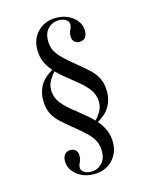

<svg xmlns="http://www.w3.org/2000/svg" viewBox="-116 -657 725 925"><g transform="rotate(-15 246.0 -194.5)"><path d="M237.3 192.9Q187 192.9 152.1 164.6Q117.2 136.2 117.2 96.7Q117.2 75.2 127.7 63Q138.2 50.8 156.2 50.8Q171.4 50.8 181.6 60.3Q191.9 69.8 191.9 87.4Q191.9 106.9 185.1 119.6Q178.2 132.3 178.2 145Q178.2 159.7 192.1 168.7Q206.1 177.7 227.5 177.7Q258.3 177.7 280 155.8Q301.8 133.8 301.8 96.7Q301.8 67.4 291.7 45.7Q281.7 23.9 258.5 1.2Q235.4 -21.5 195.8 -53.2Q166 -77.6 142.3 -99.1Q118.7 -120.6 105.2 -147.7Q91.8 -174.8 91.8 -215.8Q91.8 -254.9 110.1 -287.4Q128.4 -319.8 171.9 -344.7Q149.4 -370.6 138.4 -397.5Q127.4 -424.3 127.4 -457Q127.4 -510.7 162.6 -546.4Q197.8 -582 254.4 -582Q304.2 -582 338.6 -554Q373 -525.9 373 -486.8Q373 -440.9 335 -440.9Q319.3 -440.9 309.3 -450.2Q299.3 -459.5 299.3 -476.6Q299.3 -496.1 306.2 -509.3Q313 -522.5 313 -534.7Q313 -548.8 298.8 -558.1Q284.7 -567.4 263.7 -567.4Q232.4 -567.4 210.4 -545.4Q188.5 -523.4 188.5 -485.8Q188.5 -457.5 199 -436Q209.5 -414.6 232.9 -391.8Q256.3 -369.1 295.9 -336.9Q326.2 -312.5 349.6 -290.8Q373 -269 386.5 -241.9Q399.9 -214.8 399.9 -174.3Q399.9 -135.3 381.3 -102.5Q362.8 -69.8 319.3 -44.9Q341.8 -19 353 8.1Q364.3 35.2 364.3 67.4Q364.3 121.6 328.9 157.2Q293.5 192.9 237.3 192.9ZM243.7 -113.3Q263.7 -97.7 280.3 -83.3Q296.9 -68.8 310.5 -54.7Q322.8 -66.9 336.2 -88.9Q349.6 -110.8 349.6 -135.7Q349.6 -159.7 340.8 -179.9Q332 -200.2 310.1 -222.9Q288.1 -245.6 247.6 -276.9Q227.5 -292.5 210.9 -306.6Q194.3 -320.8 180.7 -335Q168.9 -323.2 155.3 -301Q141.6 -278.8 141.6 -253.4Q141.6 -230 150.1 -210Q158.7 -189.9 180.9 -167.2Q203.1 -144.5 243.7 -113.3Z"/></g></svg>

Font: Bacasime Antique
Style: Regular
Weight: 400
Designer: The DocRepair Project, Claus Eggers Sørensen
Foundry: Google
Version: Version 2.000